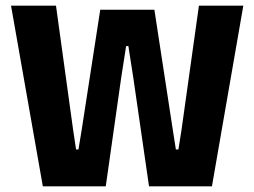

<svg xmlns="http://www.w3.org/2000/svg" viewBox="-20 -659 900 679"><path d="M354 0H131.5L19 -639H178L238.5 -200.5L249 -130.5H257.5L269 -200.5L334.5 -624.5H526L591 -200.5L602 -130.5H611L622 -200.5L683.5 -639H840.5L729.5 0H507L451.5 -383.5L434 -496H426L408.5 -383.5Z"/></svg>

Font: Anek Kannada Medium
Style: Bold
Weight: 700
Version: Version 1.003